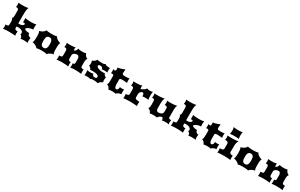

<svg xmlns="http://www.w3.org/2000/svg" viewBox="336 -2869 7735 4950"><g transform="rotate(30 4204.0 -394.0)"><path d="M53.7 0Q57.6 -12.7 59.1 -30.3Q60.5 -47.9 60.5 -64.9Q60.5 -80.6 58.6 -96.2Q56.6 -111.8 53.7 -127Q81.1 -127 98.9 -129.4Q116.7 -131.8 127 -137.9Q137.2 -144 141.1 -155.3Q145 -166.5 145 -184.1V-266.1Q145 -281.7 142.8 -297.4Q140.6 -313 136.5 -325.9Q132.3 -338.9 126 -347.7Q119.6 -356.4 111.3 -358.9Q128.9 -364.7 137 -385.5Q145 -406.2 145 -445.8V-590.8Q144.5 -611.8 139.6 -624.3Q134.8 -636.7 126.2 -643.3Q117.7 -649.9 105.2 -652.1Q92.8 -654.3 77.1 -654.3H62Q65.9 -664.1 68.8 -681.4Q71.8 -698.7 71.8 -717.8Q71.8 -736.3 69.1 -753.7Q66.4 -771 62 -781.2Q71.3 -779.8 84.5 -778.8Q97.7 -777.8 113.3 -777.1Q128.9 -776.4 146.5 -775.9Q164.1 -775.4 182.6 -775.4Q207.5 -775.4 232.9 -776.4Q258.3 -777.3 281.5 -779.3Q304.7 -781.2 324.5 -784.7Q344.2 -788.1 357.4 -793.5Q347.7 -774.4 341.6 -751Q335.4 -727.5 332 -701.2Q328.6 -674.8 327.6 -646Q326.7 -617.2 326.7 -587.4L326.2 -317.4Q337.4 -315.9 349.9 -315.9Q362.3 -315.9 381.3 -315.9Q393.6 -315.9 410.9 -320.6Q428.2 -325.2 443.8 -334Q459.5 -342.8 470.5 -355.2Q481.4 -367.7 481.4 -383.8Q481.4 -392.1 470.7 -398.4Q460 -404.8 440.9 -404.8Q429.2 -404.8 414.6 -401.9Q417 -411.6 418.2 -424.6Q419.4 -437.5 419.4 -450.2Q419.4 -472.2 418 -491.9Q416.5 -511.7 413.6 -527.3Q426.3 -523.9 446.3 -520.8Q466.3 -517.6 490.5 -515.4Q514.6 -513.2 540.8 -511.7Q566.9 -510.3 591.8 -510.3Q613.8 -510.3 637.5 -511.5Q661.1 -512.7 682.1 -514.9Q703.1 -517.1 719.7 -520.3Q736.3 -523.4 744.6 -527.3Q739.7 -510.3 737.8 -487.8Q735.8 -465.3 735.8 -441.9Q735.8 -421.4 737.8 -403.3Q739.7 -385.3 743.7 -372.6Q720.2 -372.6 690.2 -367.2Q660.2 -361.8 631.6 -350.8Q603 -339.8 580.1 -323.5Q557.1 -307.1 548.3 -285.2Q555.7 -272 572.8 -263.2Q589.8 -254.4 610.8 -249.3Q631.8 -244.1 654.1 -242.2Q676.3 -240.2 694.3 -240.2Q694.3 -222.7 700.9 -206.8Q707.5 -190.9 719.5 -178.5Q731.4 -166 749 -158.7Q766.6 -151.4 788.6 -151.4Q784.7 -139.2 781.7 -118.9Q778.8 -98.6 778.8 -76.7Q778.8 -53.2 781.2 -32.5Q783.7 -11.7 788.6 0Q781.7 -2.9 768.8 -5.1Q755.9 -7.3 739.3 -9Q722.7 -10.7 704.3 -11.5Q686 -12.2 668.9 -12.2Q635.3 -12.2 613.8 -9.3Q592.3 -6.3 576.2 0Q576.2 -20 570.8 -37.8Q565.4 -55.7 556.6 -68.8Q547.9 -82 536.4 -89.8Q524.9 -97.7 512.7 -97.7Q519 -108.4 522.5 -119.9Q525.9 -131.3 525.9 -144Q525.9 -158.7 516.8 -173.8Q507.8 -189 489.5 -201.2Q471.2 -213.4 443.6 -221.2Q416 -229 378.9 -229Q354.5 -229 326.2 -223.1V-184.1Q326.2 -166.5 332.5 -155.3Q338.9 -144 350.8 -137.9Q362.8 -131.8 379.6 -129.4Q396.5 -127 417.5 -127Q414.6 -116.7 412.8 -101.6Q411.1 -86.4 411.1 -69.3Q411.1 -50.8 412.4 -32Q413.6 -13.2 417.5 0Q404.3 -2.4 382.1 -4.6Q359.9 -6.8 333.5 -8.5Q307.1 -10.3 278.6 -11.2Q250 -12.2 223.6 -12.2Q200.2 -12.2 175.5 -11.5Q150.9 -10.7 128.2 -9Q105.5 -7.3 85.9 -5.1Q66.4 -2.9 53.7 0Z M887.2 -81.1Q892.6 -88.9 897.5 -101.1Q902.3 -113.3 906 -133.1Q909.7 -152.8 911.9 -181.9Q914.1 -210.9 914.1 -252.9Q914.1 -296.9 911.9 -324.2Q909.7 -351.6 906 -368.9Q902.3 -386.2 897.5 -397Q892.6 -407.7 887.7 -418Q907.2 -419.9 932.1 -429.4Q957 -439 980.2 -453.6Q1003.4 -468.3 1021.5 -487.3Q1039.6 -506.3 1045.4 -527.3Q1054.2 -523.4 1070.8 -520.3Q1087.4 -517.1 1109.4 -514.9Q1131.3 -512.7 1157.2 -511.5Q1183.1 -510.3 1210.9 -510.3Q1236.3 -510.3 1260.3 -512Q1284.2 -513.7 1304.2 -516.1Q1324.2 -518.6 1338.9 -521.5Q1353.5 -524.4 1360.8 -527.3Q1366.7 -506.3 1385.3 -487.3Q1403.8 -468.3 1427.5 -453.6Q1451.2 -439 1475.8 -429.4Q1500.5 -419.9 1518.6 -418Q1513.7 -408.2 1509 -397.7Q1504.4 -387.2 1500.7 -369.9Q1497.1 -352.5 1494.9 -325.4Q1492.7 -298.3 1492.7 -255.4Q1492.7 -212.9 1494.1 -183.3Q1495.6 -153.8 1498.5 -133.8Q1501.5 -113.8 1506.6 -101.6Q1511.7 -89.4 1519 -81.1Q1506.8 -81.1 1491.2 -77.4Q1475.6 -73.7 1458.7 -67.6Q1441.9 -61.5 1425.5 -53.2Q1409.2 -44.9 1395.5 -35.4Q1381.8 -25.9 1372.1 -15.6Q1362.3 -5.4 1358.9 4.9Q1349.6 1.5 1334 -1.5Q1318.4 -4.4 1297.9 -6.8Q1277.3 -9.3 1252.9 -10.7Q1228.5 -12.2 1201.7 -12.2Q1175.3 -12.2 1151.1 -10.7Q1127 -9.3 1106.7 -7.1Q1086.4 -4.9 1071 -1.7Q1055.7 1.5 1047.4 4.9Q1039.1 -13.2 1019.5 -28.8Q1000 -44.4 976.6 -56.2Q953.1 -67.9 929 -74.5Q904.8 -81.1 887.2 -81.1ZM1109.4 -254.9Q1109.4 -213.4 1114.5 -183.6Q1119.6 -153.8 1131.3 -134.8Q1143.1 -115.7 1161.6 -106.7Q1180.2 -97.7 1207 -97.7Q1235.4 -97.7 1253.4 -109.6Q1271.5 -121.6 1281.7 -142.6Q1292 -163.6 1295.9 -192.4Q1299.8 -221.2 1299.8 -254.9Q1299.8 -288.6 1295.9 -317.1Q1292 -345.7 1281.7 -366.5Q1271.5 -387.2 1253.4 -398.7Q1235.4 -410.2 1207 -410.2Q1180.2 -410.2 1161.6 -401.4Q1143.1 -392.6 1131.3 -373.8Q1119.6 -355 1114.5 -325.7Q1109.4 -296.4 1109.4 -254.9Z M1648.9 0Q1652.8 -12.7 1654.3 -30.3Q1655.8 -47.9 1655.8 -64.9Q1655.8 -80.6 1653.8 -96.2Q1651.9 -111.8 1648.9 -127Q1676.3 -127 1694.1 -129.4Q1711.9 -131.8 1722.7 -137.9Q1733.4 -144 1737.5 -155.3Q1741.7 -166.5 1741.7 -184.1V-319.8Q1741.2 -340.8 1736.3 -353.3Q1731.4 -365.7 1722.9 -372.3Q1714.4 -378.9 1701.9 -381.1Q1689.5 -383.3 1673.8 -383.3H1658.7Q1662.6 -393.1 1665.5 -410.4Q1668.5 -427.7 1668.5 -446.8Q1668.5 -465.3 1665.8 -482.2Q1663.1 -499 1658.7 -509.3Q1676.8 -506.8 1703.1 -505.4Q1729.5 -503.9 1758.8 -503.9Q1780.3 -503.9 1802 -504.9Q1823.7 -505.9 1844.2 -508.1Q1864.7 -510.3 1882.8 -513.7Q1900.9 -517.1 1915 -522.5Q1911.6 -512.7 1910.4 -502.7Q1909.2 -492.7 1909.2 -482.4Q1909.2 -468.3 1911.1 -454.6Q1913.1 -440.9 1915.5 -427.7Q1937 -434.6 1950.9 -447Q1964.8 -459.5 1973.4 -473.6Q1981.9 -487.8 1986.6 -502.2Q1991.2 -516.6 1994.1 -527.3Q2000.5 -523.4 2013.4 -520.3Q2026.4 -517.1 2043.2 -514.9Q2060.1 -512.7 2079.1 -511.5Q2098.1 -510.3 2116.2 -510.3Q2132.3 -510.3 2148.9 -511.2Q2165.5 -512.2 2180.2 -514.4Q2194.8 -516.6 2206.5 -519.8Q2218.3 -522.9 2224.1 -527.3Q2239.7 -485.8 2263.4 -457Q2287.1 -428.2 2326.7 -416.5Q2318.8 -406.7 2313 -395.5Q2307.1 -384.3 2303 -369.9Q2298.8 -355.5 2296.9 -336.9Q2294.9 -318.4 2294.9 -293.9V-184.1Q2294.9 -166.5 2300 -155.3Q2305.2 -144 2315.7 -137.9Q2326.2 -131.8 2343 -129.4Q2359.9 -127 2383.3 -127Q2381.8 -121.1 2380.4 -114.7Q2378.9 -108.4 2377.9 -100.3Q2377 -92.3 2376.2 -81.8Q2375.5 -71.3 2375.5 -57.1Q2375.5 -43 2377.2 -26.4Q2378.9 -9.8 2383.3 0Q2368.2 -2.4 2347.4 -4.6Q2326.7 -6.8 2303 -8.5Q2279.3 -10.3 2253.7 -11.2Q2228 -12.2 2203.1 -12.2Q2183.1 -12.2 2161.9 -11.5Q2140.6 -10.7 2120.6 -9Q2100.6 -7.3 2083.3 -5.1Q2065.9 -2.9 2054.2 0Q2055.7 -5.9 2056.9 -13.7Q2058.1 -21.5 2058.8 -30.8Q2059.6 -40 2060.1 -49.8Q2060.5 -59.6 2060.5 -68.4Q2060.5 -73.2 2060.1 -81.5Q2059.6 -89.8 2058.8 -98.4Q2058.1 -106.9 2056.9 -114.7Q2055.7 -122.6 2054.2 -127Q2070.8 -127 2081.8 -128.7Q2092.8 -130.4 2099.6 -136.2Q2106.4 -142.1 2109.4 -153.6Q2112.3 -165 2112.3 -184.1V-285.6Q2112.3 -304.7 2108.4 -321.8Q2104.5 -338.9 2096.4 -351.8Q2088.4 -364.7 2075.7 -372.3Q2063 -379.9 2044.9 -379.9Q2032.7 -379.9 2012.5 -375.7Q1992.2 -371.6 1972.4 -361.6Q1952.6 -351.6 1938.2 -334.7Q1923.8 -317.9 1923.8 -293H1923.3L1923.8 -184.1Q1923.8 -152.3 1943.4 -139.6Q1962.9 -127 1998 -127Q1995.1 -116.7 1993.4 -101.6Q1991.7 -86.4 1991.7 -69.3Q1991.7 -50.8 1993.2 -32Q1994.6 -13.2 1998 0Q1966.8 -4.9 1923.8 -8.5Q1880.9 -12.2 1818.8 -12.2Q1795.4 -12.2 1770.8 -11.5Q1746.1 -10.7 1723.4 -9Q1700.7 -7.3 1681.2 -5.1Q1661.6 -2.9 1648.9 0Z M2469.2 -10.7Q2473.1 -21 2475.3 -41.7Q2477.5 -62.5 2477.5 -87.9Q2477.5 -108.4 2475.1 -129.4Q2472.7 -150.4 2469.2 -163.6Q2475.1 -160.6 2486.1 -158.4Q2497.1 -156.2 2510.5 -154.5Q2523.9 -152.8 2538.8 -152.1Q2553.7 -151.4 2567.4 -151.4Q2593.8 -151.4 2616.5 -154.5Q2639.2 -157.7 2652.8 -163.6Q2652.8 -149.4 2657 -137Q2661.1 -124.5 2670.2 -115Q2679.2 -105.5 2693.6 -99.9Q2708 -94.2 2728 -94.2Q2754.4 -94.2 2770.3 -104.5Q2786.1 -114.7 2786.1 -138.2Q2786.1 -156.7 2773.7 -170.4Q2761.2 -184.1 2739 -193.1Q2716.8 -202.1 2686 -206.5Q2655.3 -210.9 2619.1 -210.9Q2607.9 -210.9 2594.5 -210.7Q2581.1 -210.4 2568.4 -209.5Q2555.7 -208.5 2545.2 -206.8Q2534.7 -205.1 2529.8 -202.6Q2529.8 -215.3 2520.8 -229.5Q2511.7 -243.7 2499 -255.9Q2486.3 -268.1 2472.4 -276.9Q2458.5 -285.6 2448.7 -287.6Q2452.6 -292 2455.6 -299.8Q2458.5 -307.6 2460.4 -317.6Q2462.4 -327.6 2463.4 -338.6Q2464.4 -349.6 2464.4 -359.9Q2464.4 -381.8 2460.7 -403.1Q2457 -424.3 2448.7 -437Q2466.3 -440.4 2483.9 -449Q2501.5 -457.5 2516.8 -469.5Q2532.2 -481.4 2544.2 -496.3Q2556.2 -511.2 2562 -527.3Q2566.9 -524.4 2581.5 -521.5Q2596.2 -518.6 2616.2 -516.1Q2636.2 -513.7 2659.2 -512.2Q2682.1 -510.7 2703.6 -510.7Q2743.2 -510.7 2766.6 -517.6Q2790 -524.4 2796.4 -537.1Q2803.2 -527.8 2817.1 -520.8Q2831.1 -513.7 2847.9 -509Q2864.7 -504.4 2882.8 -502.2Q2900.9 -500 2917 -500Q2926.8 -500 2934.8 -501Q2942.9 -502 2949.2 -503.4Q2947.8 -493.2 2946.5 -484.6Q2945.3 -476.1 2944.6 -468Q2943.8 -460 2943.4 -451.7Q2942.9 -443.4 2942.9 -433.6Q2942.9 -415 2944.1 -397Q2945.3 -378.9 2949.2 -364.7Q2940.9 -370.1 2921.1 -372.3Q2901.4 -374.5 2876.5 -374.5Q2862.8 -374.5 2848.4 -373.8Q2834 -373 2821.5 -371.8Q2809.1 -370.6 2799.6 -368.9Q2790 -367.2 2786.1 -364.7Q2786.1 -397 2763.7 -415.3Q2741.2 -433.6 2704.1 -433.6Q2673.3 -433.6 2660.9 -422.6Q2648.4 -411.6 2648.4 -395Q2648.4 -378.9 2664.8 -364.3Q2681.2 -349.6 2708 -338.6Q2734.9 -327.6 2768.6 -321.3Q2802.2 -314.9 2837.4 -314.9Q2846.2 -314.9 2855.2 -315.4Q2864.3 -315.9 2872.6 -316.9Q2880.9 -317.9 2887.9 -319.6Q2895 -321.3 2899.4 -323.7Q2900.9 -309.1 2910.4 -294.9Q2919.9 -280.8 2932.9 -268.6Q2945.8 -256.3 2959.2 -247.3Q2972.7 -238.3 2982.4 -234.4Q2976.1 -224.6 2972.4 -204.8Q2968.8 -185.1 2968.8 -162.6Q2968.8 -142.1 2971.7 -123.3Q2974.6 -104.5 2982.4 -93.8Q2964.8 -88.9 2948 -80.6Q2931.2 -72.3 2916.5 -61Q2901.9 -49.8 2889.9 -35.9Q2877.9 -22 2870.6 -5.9Q2851.1 -12.7 2815.9 -17.6Q2780.8 -22.5 2734.9 -22.5Q2714.4 -22.5 2699.7 -21Q2685.1 -19.5 2674.8 -16.8Q2664.6 -14.2 2657.7 -10.3Q2650.9 -6.3 2646.5 -1Q2639.2 -5.4 2628.2 -8.5Q2617.2 -11.7 2603.8 -13.7Q2590.3 -15.6 2575.9 -16.6Q2561.5 -17.6 2547.9 -17.6Q2522.9 -17.6 2502.4 -16.6Q2481.9 -15.6 2469.2 -10.7Z M3092.8 -100.6Q3108.9 -120.1 3114.3 -150.4Q3119.6 -180.7 3119.6 -223.1V-364.3Q3119.1 -373 3116.9 -380.1Q3114.7 -387.2 3109.6 -392.3Q3104.5 -397.5 3095.7 -400.4Q3086.9 -403.3 3073.7 -403.3Q3066.4 -403.3 3057.9 -402.3Q3049.3 -401.4 3038.6 -399.4Q3041 -413.6 3042 -430.2Q3043 -446.8 3043 -463.9Q3043 -479.5 3042 -494.6Q3041 -509.8 3038.6 -522.5Q3043.5 -519 3050.8 -516.8Q3058.1 -514.6 3065.4 -513.2Q3072.8 -511.7 3079.1 -511Q3085.4 -510.3 3088.9 -510.3Q3103 -510.3 3110.1 -521.2Q3117.2 -532.2 3117.2 -559.6Q3117.2 -564 3116.9 -571.8Q3116.7 -579.6 3116.2 -587.9Q3115.7 -596.2 3114.5 -603.5Q3113.3 -610.8 3111.3 -614.7Q3115.2 -613.8 3119.1 -613.8Q3123 -613.8 3127.4 -613.8Q3152.3 -613.8 3179.9 -622.1Q3207.5 -630.4 3233.6 -640.1Q3259.8 -649.9 3282.2 -658.2Q3304.7 -666.5 3319.3 -666.5Q3315.4 -654.8 3313 -640.6Q3310.5 -626.5 3309.1 -612.3Q3307.6 -598.1 3306.9 -584.7Q3306.2 -571.3 3306.2 -562Q3306.2 -545.9 3310.1 -535.9Q3314 -525.9 3324 -520.3Q3334 -514.6 3351.8 -512.5Q3369.6 -510.3 3397.5 -510.3Q3409.2 -510.3 3425 -510.5Q3440.9 -510.7 3458 -512Q3475.1 -513.2 3491.9 -515.6Q3508.8 -518.1 3522.9 -522.5Q3518.1 -509.8 3516.1 -492.7Q3514.2 -475.6 3514.2 -457.5Q3514.2 -437 3516.1 -419.4Q3518.1 -401.9 3522.9 -388.2Q3506.3 -389.6 3486.6 -391.6Q3466.8 -393.6 3447.3 -395.3Q3427.7 -397 3411.1 -398.2Q3394.5 -399.4 3384.3 -399.4Q3359.9 -399.4 3344 -397.2Q3328.1 -395 3318.8 -390.4Q3309.6 -385.7 3305.9 -378.7Q3302.2 -371.6 3302.2 -362.3V-231.4Q3302.2 -212.4 3304.4 -191.2Q3306.6 -169.9 3312.5 -151.9Q3318.4 -133.8 3328.6 -121.8Q3338.9 -109.9 3355 -109.9Q3372.6 -109.9 3384.5 -116.9Q3396.5 -124 3403.8 -136.7Q3411.1 -149.4 3414.3 -166.7Q3417.5 -184.1 3417.5 -205.1Q3428.2 -202.6 3446.3 -200.2Q3464.4 -197.8 3483.4 -197.8Q3502 -197.8 3518.3 -200.2Q3534.7 -202.6 3543.5 -205.1Q3539.6 -194.3 3537.8 -175Q3536.1 -155.8 3536.1 -133.8Q3536.1 -111.8 3537.6 -92.8Q3539.1 -73.7 3543.5 -64.5H3538.6Q3520.5 -64.5 3499.8 -58.8Q3479 -53.2 3460 -43.9Q3440.9 -34.7 3425 -23.2Q3409.2 -11.7 3400.9 0Q3397 -2.9 3386 -5.1Q3375 -7.3 3360.6 -9Q3346.2 -10.7 3330.1 -11.5Q3314 -12.2 3299.3 -12.2Q3284.7 -12.2 3268.8 -11.5Q3252.9 -10.7 3237.8 -9Q3222.7 -7.3 3210.2 -5.1Q3197.8 -2.9 3190.4 0Q3186 -17.1 3177 -33.4Q3168 -49.8 3155.3 -63.5Q3142.6 -77.1 3126.7 -86.9Q3110.8 -96.7 3092.8 -100.6Z M3633.8 0Q3637.7 -12.7 3639.2 -30.3Q3640.6 -47.9 3640.6 -64.9Q3640.6 -80.6 3638.7 -96.2Q3636.7 -111.8 3633.8 -127Q3661.1 -127 3679 -129.4Q3696.8 -131.8 3707.5 -137.9Q3718.3 -144 3722.4 -155.3Q3726.6 -166.5 3726.6 -184.1V-319.8Q3726.1 -340.8 3721.2 -353.3Q3716.3 -365.7 3707.8 -372.3Q3699.2 -378.9 3686.8 -381.1Q3674.3 -383.3 3658.7 -383.3H3643.6Q3647.5 -393.1 3650.4 -410.4Q3653.3 -427.7 3653.3 -446.8Q3653.3 -465.3 3650.6 -482.2Q3647.9 -499 3643.6 -509.3Q3657.7 -507.3 3677.5 -506.3Q3697.3 -505.4 3720.2 -505.4Q3743.7 -505.4 3768.8 -506.6Q3793.9 -507.8 3817.9 -510.3Q3841.8 -512.7 3863 -517.1Q3884.3 -521.5 3899.9 -527.3Q3896.5 -517.6 3895.3 -507.6Q3894 -497.6 3894 -486.8Q3894 -471.7 3896.2 -456.5Q3898.4 -441.4 3900.9 -427.2Q3921.9 -433.1 3945.1 -444.1Q3968.3 -455.1 3988.5 -468.8Q4008.8 -482.4 4022.9 -497.6Q4037.1 -512.7 4040.5 -527.3Q4054.7 -519 4077.4 -514.6Q4100.1 -510.3 4129.4 -510.3Q4141.1 -510.3 4153.8 -511Q4166.5 -511.7 4178.5 -513.4Q4190.4 -515.1 4200.4 -518.6Q4210.4 -522 4216.8 -527.3Q4212.9 -517.6 4210.7 -502.9Q4208.5 -488.3 4207.3 -471.4Q4206.1 -454.6 4205.6 -437.3Q4205.1 -419.9 4205.1 -404.8Q4205.1 -389.6 4206.1 -370.4Q4207 -351.1 4208.5 -333.3Q4210 -315.4 4212.2 -302.2Q4214.4 -289.1 4216.8 -285.6Q4200.7 -289.6 4176.5 -292.2Q4152.3 -294.9 4126 -294.9Q4099.6 -294.9 4076.2 -292.2Q4052.7 -289.6 4038.1 -285.6Q4038.1 -337.9 4026.1 -358.9Q4014.2 -379.9 3990.7 -379.9Q3979 -379.9 3965.1 -373.3Q3951.2 -366.7 3939.2 -354Q3927.2 -341.3 3918.5 -323Q3909.7 -304.7 3908.2 -281.2L3908.7 -184.1Q3908.7 -166.5 3918.7 -155.3Q3928.7 -144 3946.3 -137.9Q3963.9 -131.8 3988.3 -129.4Q4012.7 -127 4041.5 -127Q4038.6 -116.7 4036.9 -101.6Q4035.2 -86.4 4035.2 -69.3Q4035.2 -50.8 4036.6 -32Q4038.1 -13.2 4041.5 0Q4025.9 -2.4 4002.9 -4.6Q3980 -6.8 3952.6 -8.5Q3925.3 -10.3 3894.5 -11.2Q3863.8 -12.2 3833 -12.2Q3809.6 -12.2 3780.5 -11.5Q3751.5 -10.7 3723.1 -9Q3694.8 -7.3 3670.7 -5.1Q3646.5 -2.9 3633.8 0Z M4323.7 -100.6Q4339.4 -120.1 4345.2 -150.4Q4351.1 -180.7 4350.6 -223.1L4349.6 -319.8Q4349.1 -340.8 4344.7 -353.3Q4340.3 -365.7 4332 -372.3Q4323.7 -378.9 4311.5 -381.1Q4299.3 -383.3 4283.7 -383.3H4268.6Q4272.5 -393.1 4275.4 -410.4Q4278.3 -427.7 4278.3 -446.8Q4278.3 -465.3 4275.6 -482.7Q4272.9 -500 4268.6 -510.3Q4283.7 -507.8 4307.6 -506.8Q4331.5 -505.9 4360.4 -505.9Q4387.7 -505.9 4417.2 -507.1Q4446.8 -508.3 4474.1 -510.7Q4501.5 -513.2 4524.9 -517.3Q4548.3 -521.5 4564 -527.3Q4554.2 -508.3 4548.1 -484.1Q4542 -460 4538.6 -432.6Q4535.2 -405.3 4534.2 -375.7Q4533.2 -346.2 4533.2 -316.4V-231.4Q4533.2 -212.4 4535.6 -194.8Q4538.1 -177.2 4545.4 -163.3Q4552.7 -149.4 4565.9 -141.1Q4579.1 -132.8 4600.6 -132.8Q4622.6 -132.8 4645.3 -137.2Q4668 -141.6 4686.8 -152.6Q4705.6 -163.6 4717.3 -182.1Q4729 -200.7 4729 -228.5V-319.8Q4728.5 -338.4 4725.8 -350.6Q4723.1 -362.8 4715.3 -370.1Q4707.5 -377.4 4693.6 -380.4Q4679.7 -383.3 4656.2 -383.3H4646Q4649.9 -393.1 4652.8 -410.4Q4655.8 -427.7 4655.8 -446.8Q4655.8 -465.3 4653.1 -482.7Q4650.4 -500 4646 -510.3Q4661.1 -507.8 4685.1 -506.8Q4709 -505.9 4737.8 -505.9Q4765.1 -505.9 4794.7 -507.1Q4824.2 -508.3 4851.6 -510.7Q4878.9 -513.2 4902.3 -517.3Q4925.8 -521.5 4941.4 -527.3Q4931.2 -515.6 4924.8 -499.3Q4918.5 -482.9 4915.3 -463.1Q4912.1 -443.4 4911.1 -420.9Q4910.2 -398.4 4910.2 -375.5Q4910.2 -360.4 4910.4 -345.5Q4910.6 -330.6 4910.6 -316.4L4910.2 -190.4Q4910.2 -170.4 4911.4 -158Q4912.6 -145.5 4919.9 -138.7Q4927.2 -131.8 4943.1 -129.4Q4959 -127 4988.3 -127Q4984.4 -115.7 4982.2 -99.4Q4980 -83 4980 -66.4Q4980 -47.9 4981.7 -29.5Q4983.4 -11.2 4988.3 0Q4976.6 -5.4 4950.2 -8.8Q4923.8 -12.2 4892.6 -12.2Q4857.4 -12.2 4828.6 -8.8Q4799.8 -5.4 4784.2 0Q4784.2 -17.1 4781 -30.3Q4777.8 -43.5 4772.9 -53.7Q4768.1 -64 4761.7 -71.3Q4755.4 -78.6 4749 -84Q4728.5 -80.1 4709.5 -70.8Q4690.4 -61.5 4674.6 -49.6Q4658.7 -37.6 4647.5 -24.4Q4636.2 -11.2 4631.8 0Q4627.9 -2.9 4616.9 -5.1Q4606 -7.3 4591.6 -9Q4577.1 -10.7 4561 -11.5Q4544.9 -12.2 4530.3 -12.2Q4515.6 -12.2 4499.8 -11.5Q4483.9 -10.7 4468.8 -9Q4453.6 -7.3 4441.2 -5.1Q4428.7 -2.9 4421.4 0Q4417 -17.1 4408 -33.4Q4398.9 -49.8 4386.2 -63.5Q4373.5 -77.1 4357.7 -86.9Q4341.8 -96.7 4323.7 -100.6Z M5049.8 0Q5053.7 -12.7 5055.2 -30.3Q5056.6 -47.9 5056.6 -64.9Q5056.6 -80.6 5054.7 -96.2Q5052.7 -111.8 5049.8 -127Q5077.1 -127 5095 -129.4Q5112.8 -131.8 5123 -137.9Q5133.3 -144 5137.2 -155.3Q5141.1 -166.5 5141.1 -184.1V-266.1Q5141.1 -281.7 5138.9 -297.4Q5136.7 -313 5132.6 -325.9Q5128.4 -338.9 5122.1 -347.7Q5115.7 -356.4 5107.4 -358.9Q5125 -364.7 5133.1 -385.5Q5141.1 -406.2 5141.1 -445.8V-590.8Q5140.6 -611.8 5135.7 -624.3Q5130.9 -636.7 5122.3 -643.3Q5113.8 -649.9 5101.3 -652.1Q5088.9 -654.3 5073.2 -654.3H5058.1Q5062 -664.1 5064.9 -681.4Q5067.9 -698.7 5067.9 -717.8Q5067.9 -736.3 5065.2 -753.7Q5062.5 -771 5058.1 -781.2Q5067.4 -779.8 5080.6 -778.8Q5093.8 -777.8 5109.4 -777.1Q5125 -776.4 5142.6 -775.9Q5160.2 -775.4 5178.7 -775.4Q5203.6 -775.4 5229 -776.4Q5254.4 -777.3 5277.6 -779.3Q5300.8 -781.2 5320.6 -784.7Q5340.3 -788.1 5353.5 -793.5Q5343.8 -774.4 5337.6 -751Q5331.5 -727.5 5328.1 -701.2Q5324.7 -674.8 5323.7 -646Q5322.8 -617.2 5322.8 -587.4L5322.3 -317.4Q5333.5 -315.9 5345.9 -315.9Q5358.4 -315.9 5377.4 -315.9Q5389.6 -315.9 5407 -320.6Q5424.3 -325.2 5439.9 -334Q5455.6 -342.8 5466.6 -355.2Q5477.5 -367.7 5477.5 -383.8Q5477.5 -392.1 5466.8 -398.4Q5456.1 -404.8 5437 -404.8Q5425.3 -404.8 5410.6 -401.9Q5413.1 -411.6 5414.3 -424.6Q5415.5 -437.5 5415.5 -450.2Q5415.5 -472.2 5414.1 -491.9Q5412.6 -511.7 5409.7 -527.3Q5422.4 -523.9 5442.4 -520.8Q5462.4 -517.6 5486.6 -515.4Q5510.7 -513.2 5536.9 -511.7Q5563 -510.3 5587.9 -510.3Q5609.9 -510.3 5633.5 -511.5Q5657.2 -512.7 5678.2 -514.9Q5699.2 -517.1 5715.8 -520.3Q5732.4 -523.4 5740.7 -527.3Q5735.8 -510.3 5733.9 -487.8Q5731.9 -465.3 5731.9 -441.9Q5731.9 -421.4 5733.9 -403.3Q5735.8 -385.3 5739.7 -372.6Q5716.3 -372.6 5686.3 -367.2Q5656.2 -361.8 5627.7 -350.8Q5599.1 -339.8 5576.2 -323.5Q5553.2 -307.1 5544.4 -285.2Q5551.8 -272 5568.8 -263.2Q5585.9 -254.4 5606.9 -249.3Q5627.9 -244.1 5650.1 -242.2Q5672.4 -240.2 5690.4 -240.2Q5690.4 -222.7 5697 -206.8Q5703.6 -190.9 5715.6 -178.5Q5727.5 -166 5745.1 -158.7Q5762.7 -151.4 5784.7 -151.4Q5780.8 -139.2 5777.8 -118.9Q5774.9 -98.6 5774.9 -76.7Q5774.9 -53.2 5777.3 -32.5Q5779.8 -11.7 5784.7 0Q5777.8 -2.9 5764.9 -5.1Q5752 -7.3 5735.4 -9Q5718.8 -10.7 5700.4 -11.5Q5682.1 -12.2 5665 -12.2Q5631.3 -12.2 5609.9 -9.3Q5588.4 -6.3 5572.3 0Q5572.3 -20 5566.9 -37.8Q5561.5 -55.7 5552.7 -68.8Q5543.9 -82 5532.5 -89.8Q5521 -97.7 5508.8 -97.7Q5515.1 -108.4 5518.6 -119.9Q5522 -131.3 5522 -144Q5522 -158.7 5512.9 -173.8Q5503.9 -189 5485.6 -201.2Q5467.3 -213.4 5439.7 -221.2Q5412.1 -229 5375 -229Q5350.6 -229 5322.3 -223.1V-184.1Q5322.3 -166.5 5328.6 -155.3Q5335 -144 5346.9 -137.9Q5358.9 -131.8 5375.7 -129.4Q5392.6 -127 5413.6 -127Q5410.6 -116.7 5408.9 -101.6Q5407.2 -86.4 5407.2 -69.3Q5407.2 -50.8 5408.4 -32Q5409.7 -13.2 5413.6 0Q5400.4 -2.4 5378.2 -4.6Q5356 -6.8 5329.6 -8.5Q5303.2 -10.3 5274.7 -11.2Q5246.1 -12.2 5219.7 -12.2Q5196.3 -12.2 5171.6 -11.5Q5147 -10.7 5124.3 -9Q5101.6 -7.3 5082 -5.1Q5062.5 -2.9 5049.8 0Z M5923.8 -100.6Q5939.9 -120.1 5945.3 -150.4Q5950.7 -180.7 5950.7 -223.1V-364.3Q5950.2 -373 5948 -380.1Q5945.8 -387.2 5940.7 -392.3Q5935.5 -397.5 5926.8 -400.4Q5918 -403.3 5904.8 -403.3Q5897.5 -403.3 5888.9 -402.3Q5880.4 -401.4 5869.6 -399.4Q5872.1 -413.6 5873 -430.2Q5874 -446.8 5874 -463.9Q5874 -479.5 5873 -494.6Q5872.1 -509.8 5869.6 -522.5Q5874.5 -519 5881.8 -516.8Q5889.2 -514.6 5896.5 -513.2Q5903.8 -511.7 5910.2 -511Q5916.5 -510.3 5919.9 -510.3Q5934.1 -510.3 5941.2 -521.2Q5948.2 -532.2 5948.2 -559.6Q5948.2 -564 5948 -571.8Q5947.8 -579.6 5947.3 -587.9Q5946.8 -596.2 5945.6 -603.5Q5944.3 -610.8 5942.4 -614.7Q5946.3 -613.8 5950.2 -613.8Q5954.1 -613.8 5958.5 -613.8Q5983.4 -613.8 6011 -622.1Q6038.6 -630.4 6064.7 -640.1Q6090.8 -649.9 6113.3 -658.2Q6135.7 -666.5 6150.4 -666.5Q6146.5 -654.8 6144 -640.6Q6141.6 -626.5 6140.1 -612.3Q6138.7 -598.1 6137.9 -584.7Q6137.2 -571.3 6137.2 -562Q6137.2 -545.9 6141.1 -535.9Q6145 -525.9 6155 -520.3Q6165 -514.6 6182.9 -512.5Q6200.7 -510.3 6228.5 -510.3Q6240.2 -510.3 6256.1 -510.5Q6272 -510.7 6289.1 -512Q6306.2 -513.2 6323 -515.6Q6339.8 -518.1 6354 -522.5Q6349.1 -509.8 6347.2 -492.7Q6345.2 -475.6 6345.2 -457.5Q6345.2 -437 6347.2 -419.4Q6349.1 -401.9 6354 -388.2Q6337.4 -389.6 6317.6 -391.6Q6297.9 -393.6 6278.3 -395.3Q6258.8 -397 6242.2 -398.2Q6225.6 -399.4 6215.3 -399.4Q6190.9 -399.4 6175 -397.2Q6159.2 -395 6149.9 -390.4Q6140.6 -385.7 6137 -378.7Q6133.3 -371.6 6133.3 -362.3V-231.4Q6133.3 -212.4 6135.5 -191.2Q6137.7 -169.9 6143.6 -151.9Q6149.4 -133.8 6159.7 -121.8Q6169.9 -109.9 6186 -109.9Q6203.6 -109.9 6215.6 -116.9Q6227.5 -124 6234.9 -136.7Q6242.2 -149.4 6245.4 -166.7Q6248.5 -184.1 6248.5 -205.1Q6259.3 -202.6 6277.3 -200.2Q6295.4 -197.8 6314.5 -197.8Q6333 -197.8 6349.4 -200.2Q6365.7 -202.6 6374.5 -205.1Q6370.6 -194.3 6368.9 -175Q6367.2 -155.8 6367.2 -133.8Q6367.2 -111.8 6368.7 -92.8Q6370.1 -73.7 6374.5 -64.5H6369.6Q6351.6 -64.5 6330.8 -58.8Q6310.1 -53.2 6291 -43.9Q6272 -34.7 6256.1 -23.2Q6240.2 -11.7 6231.9 0Q6228 -2.9 6217 -5.1Q6206.1 -7.3 6191.7 -9Q6177.2 -10.7 6161.1 -11.5Q6145 -12.2 6130.4 -12.2Q6115.7 -12.2 6099.9 -11.5Q6084 -10.7 6068.8 -9Q6053.7 -7.3 6041.3 -5.1Q6028.8 -2.9 6021.5 0Q6017.1 -17.1 6008.1 -33.4Q5999 -49.8 5986.3 -63.5Q5973.6 -77.1 5957.8 -86.9Q5941.9 -96.7 5923.8 -100.6Z M6473.1 -578.6Q6476.1 -584 6478.8 -594.7Q6481.4 -605.5 6483.2 -619.6Q6484.9 -633.8 6486.1 -650.1Q6487.3 -666.5 6487.3 -683.6Q6487.3 -699.2 6486.1 -714.1Q6484.9 -729 6482.9 -741.9Q6481 -754.9 6478.3 -765.1Q6475.6 -775.4 6472.7 -781.2Q6481.4 -778.3 6495.8 -775.6Q6510.3 -772.9 6528.1 -771Q6545.9 -769 6565.7 -767.8Q6585.4 -766.6 6604.5 -766.6Q6622.1 -766.6 6642.8 -767.3Q6663.6 -768.1 6682.9 -770Q6702.1 -772 6717.8 -774.7Q6733.4 -777.3 6741.2 -781.2Q6738.3 -774.9 6736.1 -764.6Q6733.9 -754.4 6732.2 -741.5Q6730.5 -728.5 6729.7 -713.6Q6729 -698.7 6729 -683.6Q6729 -668 6729.7 -652.8Q6730.5 -637.7 6732.2 -623.8Q6733.9 -609.9 6736.1 -598.1Q6738.3 -586.4 6741.2 -578.6Q6733.4 -581.1 6718.5 -582.8Q6703.6 -584.5 6684.8 -585.7Q6666 -586.9 6645.5 -587.6Q6625 -588.4 6606 -588.4Q6586.9 -588.4 6566.9 -587.6Q6546.9 -586.9 6528.6 -585.7Q6510.3 -584.5 6495.6 -582.8Q6481 -581.1 6473.1 -578.6ZM6434.1 0Q6438 -12.7 6439.5 -30.3Q6440.9 -47.9 6440.9 -64.9Q6440.9 -80.6 6439 -96.2Q6437 -111.8 6434.1 -127Q6461.4 -127 6482.2 -129.4Q6502.9 -131.8 6516.8 -137.9Q6530.8 -144 6537.8 -155.3Q6544.9 -166.5 6544.9 -184.1V-319.8Q6544.4 -340.8 6537.4 -353.3Q6530.3 -365.7 6518.6 -372.3Q6506.8 -378.9 6491.5 -381.1Q6476.1 -383.3 6459 -383.3H6443.4Q6447.3 -393.1 6450.2 -410.4Q6453.1 -427.7 6453.1 -446.8Q6453.1 -465.3 6450.4 -482.7Q6447.8 -500 6443.4 -510.3Q6484.9 -508.3 6520.8 -507.3Q6556.6 -506.3 6588.4 -506.3Q6647.5 -506.3 6690.4 -511Q6733.4 -515.6 6764.2 -527.3Q6754.4 -508.3 6747.1 -491Q6739.7 -473.6 6734.6 -454.3Q6729.5 -435.1 6726.8 -412.1Q6724.1 -389.2 6724.1 -359.4L6723.6 -184.1Q6723.6 -166.5 6731.2 -155.3Q6738.8 -144 6752 -137.9Q6765.1 -131.8 6783.2 -129.4Q6801.3 -127 6822.3 -127Q6819.3 -116.7 6817.6 -101.6Q6815.9 -86.4 6815.9 -69.3Q6815.9 -50.8 6817.1 -32Q6818.4 -13.2 6822.3 0Q6809.1 -2.4 6786.1 -4.6Q6763.2 -6.8 6736.1 -8.5Q6709 -10.3 6679.4 -11.2Q6649.9 -12.2 6623.5 -12.2Q6600.1 -12.2 6572.5 -11.5Q6544.9 -10.7 6518.3 -9Q6491.7 -7.3 6469.2 -5.1Q6446.8 -2.9 6434.1 0Z M6882.3 -81.1Q6887.7 -88.9 6892.6 -101.1Q6897.5 -113.3 6901.1 -133.1Q6904.8 -152.8 6907 -181.9Q6909.2 -210.9 6909.2 -252.9Q6909.2 -296.9 6907 -324.2Q6904.8 -351.6 6901.1 -368.9Q6897.5 -386.2 6892.6 -397Q6887.7 -407.7 6882.8 -418Q6902.3 -419.9 6927.2 -429.4Q6952.1 -439 6975.3 -453.6Q6998.5 -468.3 7016.6 -487.3Q7034.7 -506.3 7040.5 -527.3Q7049.3 -523.4 7065.9 -520.3Q7082.5 -517.1 7104.5 -514.9Q7126.5 -512.7 7152.3 -511.5Q7178.2 -510.3 7206.1 -510.3Q7231.4 -510.3 7255.4 -512Q7279.3 -513.7 7299.3 -516.1Q7319.3 -518.6 7334 -521.5Q7348.6 -524.4 7356 -527.3Q7361.8 -506.3 7380.4 -487.3Q7398.9 -468.3 7422.6 -453.6Q7446.3 -439 7470.9 -429.4Q7495.6 -419.9 7513.7 -418Q7508.8 -408.2 7504.2 -397.7Q7499.5 -387.2 7495.8 -369.9Q7492.2 -352.5 7490 -325.4Q7487.8 -298.3 7487.8 -255.4Q7487.8 -212.9 7489.3 -183.3Q7490.7 -153.8 7493.7 -133.8Q7496.6 -113.8 7501.7 -101.6Q7506.8 -89.4 7514.2 -81.1Q7502 -81.1 7486.3 -77.4Q7470.7 -73.7 7453.9 -67.6Q7437 -61.5 7420.7 -53.2Q7404.3 -44.9 7390.6 -35.4Q7377 -25.9 7367.2 -15.6Q7357.4 -5.4 7354 4.9Q7344.7 1.5 7329.1 -1.5Q7313.5 -4.4 7293 -6.8Q7272.5 -9.3 7248 -10.7Q7223.6 -12.2 7196.8 -12.2Q7170.4 -12.2 7146.2 -10.7Q7122.1 -9.3 7101.8 -7.1Q7081.5 -4.9 7066.2 -1.7Q7050.8 1.5 7042.5 4.9Q7034.2 -13.2 7014.6 -28.8Q6995.1 -44.4 6971.7 -56.2Q6948.2 -67.9 6924.1 -74.5Q6899.9 -81.1 6882.3 -81.1ZM7104.5 -254.9Q7104.5 -213.4 7109.6 -183.6Q7114.7 -153.8 7126.5 -134.8Q7138.2 -115.7 7156.7 -106.7Q7175.3 -97.7 7202.1 -97.7Q7230.5 -97.7 7248.5 -109.6Q7266.6 -121.6 7276.9 -142.6Q7287.1 -163.6 7291 -192.4Q7294.9 -221.2 7294.9 -254.9Q7294.9 -288.6 7291 -317.1Q7287.1 -345.7 7276.9 -366.5Q7266.6 -387.2 7248.5 -398.7Q7230.5 -410.2 7202.1 -410.2Q7175.3 -410.2 7156.7 -401.4Q7138.2 -392.6 7126.5 -373.8Q7114.7 -355 7109.6 -325.7Q7104.5 -296.4 7104.5 -254.9Z M7644 0Q7647.9 -12.7 7649.4 -30.3Q7650.9 -47.9 7650.9 -64.9Q7650.9 -80.6 7648.9 -96.2Q7647 -111.8 7644 -127Q7671.4 -127 7689.2 -129.4Q7707 -131.8 7717.8 -137.9Q7728.5 -144 7732.7 -155.3Q7736.8 -166.5 7736.8 -184.1V-319.8Q7736.3 -340.8 7731.4 -353.3Q7726.6 -365.7 7718 -372.3Q7709.5 -378.9 7697 -381.1Q7684.6 -383.3 7668.9 -383.3H7653.8Q7657.7 -393.1 7660.6 -410.4Q7663.6 -427.7 7663.6 -446.8Q7663.6 -465.3 7660.9 -482.2Q7658.2 -499 7653.8 -509.3Q7671.9 -506.8 7698.2 -505.4Q7724.6 -503.9 7753.9 -503.9Q7775.4 -503.9 7797.1 -504.9Q7818.8 -505.9 7839.4 -508.1Q7859.9 -510.3 7877.9 -513.7Q7896 -517.1 7910.2 -522.5Q7906.7 -512.7 7905.5 -502.7Q7904.3 -492.7 7904.3 -482.4Q7904.3 -468.3 7906.2 -454.6Q7908.2 -440.9 7910.6 -427.7Q7932.1 -434.6 7946 -447Q7960 -459.5 7968.5 -473.6Q7977.1 -487.8 7981.7 -502.2Q7986.3 -516.6 7989.3 -527.3Q7995.6 -523.4 8008.5 -520.3Q8021.5 -517.1 8038.3 -514.9Q8055.2 -512.7 8074.2 -511.5Q8093.3 -510.3 8111.3 -510.3Q8127.4 -510.3 8144 -511.2Q8160.6 -512.2 8175.3 -514.4Q8189.9 -516.6 8201.7 -519.8Q8213.4 -522.9 8219.2 -527.3Q8234.9 -485.8 8258.5 -457Q8282.2 -428.2 8321.8 -416.5Q8314 -406.7 8308.1 -395.5Q8302.2 -384.3 8298.1 -369.9Q8293.9 -355.5 8292 -336.9Q8290 -318.4 8290 -293.9V-184.1Q8290 -166.5 8295.2 -155.3Q8300.3 -144 8310.8 -137.9Q8321.3 -131.8 8338.1 -129.4Q8355 -127 8378.4 -127Q8377 -121.1 8375.5 -114.7Q8374 -108.4 8373 -100.3Q8372.1 -92.3 8371.3 -81.8Q8370.6 -71.3 8370.6 -57.1Q8370.6 -43 8372.3 -26.4Q8374 -9.8 8378.4 0Q8363.3 -2.4 8342.5 -4.6Q8321.8 -6.8 8298.1 -8.5Q8274.4 -10.3 8248.8 -11.2Q8223.1 -12.2 8198.2 -12.2Q8178.2 -12.2 8157 -11.5Q8135.7 -10.7 8115.7 -9Q8095.7 -7.3 8078.4 -5.1Q8061 -2.9 8049.3 0Q8050.8 -5.9 8052 -13.7Q8053.2 -21.5 8054 -30.8Q8054.7 -40 8055.2 -49.8Q8055.7 -59.6 8055.7 -68.4Q8055.7 -73.2 8055.2 -81.5Q8054.7 -89.8 8054 -98.4Q8053.2 -106.9 8052 -114.7Q8050.8 -122.6 8049.3 -127Q8065.9 -127 8076.9 -128.7Q8087.9 -130.4 8094.7 -136.2Q8101.6 -142.1 8104.5 -153.6Q8107.4 -165 8107.4 -184.1V-285.6Q8107.4 -304.7 8103.5 -321.8Q8099.6 -338.9 8091.6 -351.8Q8083.5 -364.7 8070.8 -372.3Q8058.1 -379.9 8040 -379.9Q8027.8 -379.9 8007.6 -375.7Q7987.3 -371.6 7967.5 -361.6Q7947.8 -351.6 7933.3 -334.7Q7918.9 -317.9 7918.9 -293H7918.5L7918.9 -184.1Q7918.9 -152.3 7938.5 -139.6Q7958 -127 7993.2 -127Q7990.2 -116.7 7988.5 -101.6Q7986.8 -86.4 7986.8 -69.3Q7986.8 -50.8 7988.3 -32Q7989.7 -13.2 7993.2 0Q7961.9 -4.9 7918.9 -8.5Q7876 -12.2 7814 -12.2Q7790.5 -12.2 7765.9 -11.5Q7741.2 -10.7 7718.5 -9Q7695.8 -7.3 7676.3 -5.1Q7656.7 -2.9 7644 0Z"/></g></svg>

Font: Arbutus
Style: Regular
Weight: 400
Designer: Karolina Lach
Foundry: Sorkin Type Co.
Version: Version 1.003